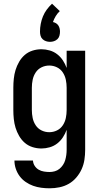

<svg xmlns="http://www.w3.org/2000/svg" viewBox="-20 -794 540 1037"><path d="M248 223Q225 223 202.5 220Q180 217 159 209.5Q138 202 119 189Q100 176 86.5 158Q73 140 65.5 118Q58 96 58 73H158Q159 89 167.5 102Q176 115 189 122.5Q202 130 217.5 132.5Q233 135 248 135Q262 135 276 131Q290 127 301 118Q312 109 320 97Q328 85 332 71.5Q336 58 338 43.5Q340 29 340 15V-93Q332 -71 319.5 -52Q307 -33 289 -19Q271 -5 248.5 1.5Q226 8 204 8Q179 8 155.5 0.5Q132 -7 114 -22.5Q96 -38 83.5 -59.5Q71 -81 64 -104Q57 -127 54.5 -151.5Q52 -176 52 -200V-320Q52 -344 54.5 -368.5Q57 -393 64 -416Q71 -439 83.5 -460.5Q96 -482 114 -497.5Q132 -513 155.5 -520.5Q179 -528 204 -528Q226 -528 248.5 -521.5Q271 -515 289 -501Q307 -487 319.5 -468Q332 -449 340 -427V-520H440V15Q440 42 436 68.5Q432 95 421 119.5Q410 144 392 165Q374 186 351 199Q328 212 301.5 217.5Q275 223 248 223ZM246 -80Q268 -80 287.5 -89.5Q307 -99 319 -117Q331 -135 335.5 -156.5Q340 -178 340 -200V-320Q340 -342 335.5 -363.5Q331 -385 319 -403Q307 -421 287.5 -430.5Q268 -440 246 -440Q224 -440 204.5 -430.5Q185 -421 173 -403Q161 -385 156.5 -363.5Q152 -342 152 -320V-200Q152 -178 156.5 -156.5Q161 -135 173 -117Q185 -99 204.5 -89.5Q224 -80 246 -80ZM250 -568Q239 -568 228.5 -571.5Q218 -575 210 -582.5Q202 -590 199 -601Q196 -612 196 -623Q196 -644 200 -665Q204 -686 212 -705.5Q220 -725 232.5 -742Q245 -759 261 -774L303 -734Q290 -722 281 -707Q272 -692 266 -675Q275 -673 282.5 -668.5Q290 -664 295 -656.5Q300 -649 302 -640Q304 -631 304 -623Q304 -612 301 -601Q298 -590 290 -582.5Q282 -575 271.5 -571.5Q261 -568 250 -568Z"/></svg>

Font: Iosevka Term Curly Semibold
Style: Regular
Weight: 600
Designer: Belleve Invis
Foundry: Belleve Invis
Version: Version 32.3.0